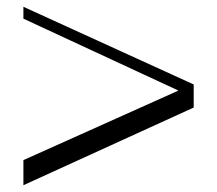

<svg xmlns="http://www.w3.org/2000/svg" viewBox="-20 -534 640 566"><path d="M49 12V-62L506 -267L49 -479V-514L551 -285V-217Z"/></svg>

Font: Justus
Style: Oldstyle
Weight: 500
Version: Version 001.000